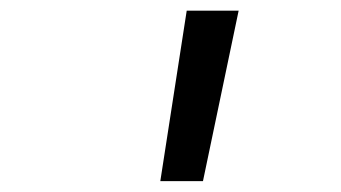

<svg xmlns="http://www.w3.org/2000/svg" viewBox="-20 -713 626 352"><path d="M273.9 -380.9 322.3 -693.4H417.5L352.1 -380.9Z"/></svg>

Font: Cascadia Code NF SemiLight
Style: Italic
Weight: 350
Italic angle: -10°
Monospace: yes
Designer: Aaron Bell
Foundry: Saja Typeworks
Version: Version 2404.023; ttfautohint (v1.8.4)